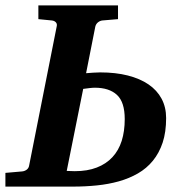

<svg xmlns="http://www.w3.org/2000/svg" viewBox="-41 -691 668 711"><path d="M420.9 -250Q420.9 -313 392.1 -339.6Q363.3 -366.2 310.1 -366.2Q302.2 -366.2 289.6 -364.7Q276.9 -363.3 267.1 -361.8L206.1 -58.1Q211.9 -58.1 219.7 -57.6Q227.5 -57.1 235.8 -57.1Q282.7 -57.1 317.4 -70.6Q352.1 -84 375.2 -108.9Q398.4 -133.8 409.7 -169.4Q420.9 -205.1 420.9 -250ZM574.2 -253.9Q574.2 -201.7 561.3 -162.8Q548.3 -124 525.1 -95.7Q502 -67.4 469.7 -48.8Q437.5 -30.3 399.2 -19.5Q360.8 -8.8 317.9 -4.4Q274.9 0 230 0H-21V-50.8L41 -56.2Q50.3 -57.1 57.9 -62.7Q65.4 -68.4 66.9 -78.1L168.9 -592.8Q171.4 -602.5 165.8 -608.4Q160.2 -614.3 150.9 -615.2L101.1 -620.1V-670.9H396V-620.1L337.9 -615.2Q329.6 -614.3 322 -608.4Q314.5 -602.5 312 -592.8L277.8 -419.9Q290 -420.9 304.4 -421.9Q318.8 -422.9 330.1 -422.9Q387.2 -422.9 432.4 -411.4Q477.5 -399.9 509 -378.4Q540.5 -356.9 557.4 -325.4Q574.2 -293.9 574.2 -253.9Z"/></svg>

Font: Charis SIL
Style: Bold Italic
Weight: 700
Italic angle: -11°
Foundry: SIL International
Version: Version 4.112